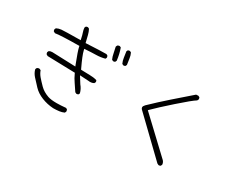

<svg xmlns="http://www.w3.org/2000/svg" viewBox="-93 -1225 2187 1747"><g transform="rotate(30 1000.0 -351.0)"><path d="M884.3 -607.9Q885.7 -607.4 888.9 -607.4Q892.1 -607.4 896.7 -608.6Q901.4 -609.9 905.3 -612.8L912.1 -627Q906.7 -658.2 902.8 -689.9Q899.4 -718.8 886.7 -744.1L873.5 -750.5Q872.1 -751 870.8 -751Q869.6 -751 868.2 -750.7Q866.7 -750.5 865 -750.2Q863.3 -750 861.6 -749.5Q859.9 -749 857.9 -748.5Q855 -747.6 852.1 -745.6L845.7 -732.4Q851.1 -701.2 854.7 -670.9Q858.4 -640.6 871.1 -614.3ZM784.7 -594.2Q786.1 -593.8 789.3 -593.8Q792.5 -593.8 797.1 -595Q801.8 -596.2 805.7 -599.1L812.5 -613.8Q804.7 -680.2 784.2 -736.8L772 -742.7Q770.5 -743.2 767.1 -743.2Q763.7 -743.2 758.5 -741.7Q753.4 -740.2 748.5 -736.8Q742.7 -729 740.7 -719.2Q748.5 -689 753.9 -658.2Q759.3 -627.4 771.5 -600.6ZM643.1 -170.4Q644.5 -169.9 647.7 -169.9Q650.9 -169.9 655.5 -171.1Q660.2 -172.4 664.6 -175.3L670.9 -188.5Q661.1 -229 632.8 -262.7L589.4 -332L680.7 -326.7Q689.5 -325.2 697.8 -325.2Q719.7 -325.2 737.3 -335L744.6 -348.6Q745.1 -349.6 745.1 -350.6Q745.1 -361.3 739.7 -368.2Q704.1 -378.4 663.8 -378.4Q623.5 -378.4 572.8 -380.9L569.3 -387.7Q515.6 -500.5 505.9 -544.9L502.4 -560.1L517.6 -561Q568.8 -564.9 623 -565.9Q671.4 -566.9 714.4 -578.6L720.2 -590.3Q720.7 -591.8 720.7 -595Q720.7 -598.1 719.5 -603Q718.3 -607.9 714.8 -612.8L701.2 -619.6Q661.6 -619.6 622.6 -617.7L486.8 -611.3Q476.6 -653.3 468.8 -685.5Q461.9 -713.9 448.2 -740.2L435.1 -746.6Q433.6 -747.1 432.6 -747.1Q421.4 -747.1 413.6 -741.7L407.2 -728Q409.2 -704.1 417.5 -680.9Q425.8 -657.7 431.6 -627.4L435.1 -611.8Q263.2 -609.9 235.4 -607.2Q207.5 -604.5 185.5 -592.8L179.2 -579.6Q178.7 -578.1 178.7 -575Q178.7 -571.8 179.9 -567.1Q181.2 -562.5 184.1 -558.1L201.2 -549.8Q251 -559.1 451.2 -561L453.1 -550.3Q460.9 -512.7 505.4 -398.4L512.7 -379.9Q267.6 -388.7 267.1 -388.7Q247.1 -388.7 232.9 -380.4L226.1 -366.7Q225.6 -365.7 225.6 -364.7Q225.6 -352.5 232.9 -343.8L247.6 -336.4L537.1 -328.6L540.5 -320.8Q557.6 -282.7 582 -247.8Q606.4 -212.9 629.4 -177.2ZM627.4 -11.7Q571.8 -6.3 530.8 -6.3Q472.2 -6.3 439 -17.6Q382.3 -37.6 346.9 -73.5Q311.5 -109.4 289.1 -135.7Q266.6 -162.1 255.9 -192.9L242.2 -199.2Q239.3 -199.7 236.3 -199.7Q224.6 -199.7 216.3 -192.9Q210.4 -185.1 209 -175.3Q217.8 -141.1 243.7 -111.8Q272.5 -79.1 310.5 -39.6Q346.7 -1.5 404.8 22Q462.9 45.4 526.9 49.3Q559.1 49.3 589.4 45.4Q616.2 42 639.6 31.2L646 18.1Q646.5 16.6 646.5 15.6Q646.5 3.4 640.6 -5.4Z M1618.2 18.6Q1629.4 18.6 1637.2 13.2L1644 -1Q1643.1 -22.9 1628.4 -39.6L1282.7 -365.7L1292.5 -375.5Q1343.3 -426.8 1466.3 -535.9Q1589.4 -645 1627.4 -667.5L1634.3 -681.2Q1634.8 -682.6 1634.8 -683.8Q1634.8 -685.1 1634.5 -686.5Q1634.3 -688 1634 -689.7Q1633.8 -691.4 1633.3 -693.1Q1632.8 -694.8 1632.3 -696.8Q1631.3 -699.7 1629.4 -702.6L1615.2 -709.5L1592.3 -708L1416 -554.2Q1326.2 -475.6 1239.7 -392.1Q1224.1 -376 1224.1 -363.3Q1224.1 -353.5 1232.4 -344.2L1600.6 10.7L1615.7 18.1Q1617.2 18.6 1618.2 18.6Z"/></g></svg>

Font: NaikaiFont
Style: ExtraLight
Weight: 200
Version: Version 1.89